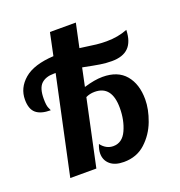

<svg xmlns="http://www.w3.org/2000/svg" viewBox="-137 -863 932 996"><g transform="rotate(-20 329.5 -365.5)"><path d="M593 -251Q593 -196 569.5 -133.5Q546 -71 498 -27Q450 17 379 17Q330 17 303.5 -6Q277 -29 277 -66Q277 -88 288 -115Q316 -79 355 -79Q405 -79 429.5 -132.5Q454 -186 454 -254Q454 -377 359 -377Q332 -377 310 -366L232 0H88L203 -538H192Q148 -538 123.5 -515Q99 -492 99 -433Q99 -396 106 -381.5Q113 -367 113 -365Q59 -365 32.5 -387.5Q6 -410 6 -462Q6 -527 59 -572.5Q112 -618 222 -624L248 -748H391L363 -617L400 -612Q425 -608 452 -605Q479 -602 508 -602Q572 -602 624 -623Q622 -558 591 -527Q560 -496 499 -496Q467 -496 435 -501Q403 -506 344 -518H342L321 -418Q380 -436 424 -436Q508 -436 550.5 -385.5Q593 -335 593 -251Z"/></g></svg>

Font: Lobster
Style: Regular
Weight: 400
Designer: Impallari Type
Foundry: Impallari Type
Version: Version 2.100